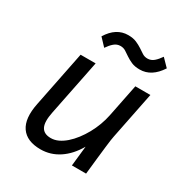

<svg xmlns="http://www.w3.org/2000/svg" viewBox="-174 -810 888 939"><g transform="rotate(30 270.5 -340.5)"><path d="M466.8 -225.1Q464.8 -215.8 462.6 -200.7Q460.4 -185.5 457.5 -159.9Q454.6 -134.3 450.2 -95.5Q445.8 -56.6 439.9 0H359.9L372.1 -112.8Q338.4 -54.2 290.8 -22.7Q243.2 8.8 187 8.8Q109.4 8.8 76.9 -38.1Q44.4 -85 63 -175.8L126 -490.2H210.9L147.9 -176.8Q135.7 -117.7 149.7 -90.8Q163.6 -64 203.1 -64Q224.1 -64 244.9 -73.7Q265.6 -83.5 285.4 -100.8Q305.2 -118.2 323 -141.4Q340.8 -164.6 355.7 -191.4Q370.6 -218.3 381.3 -247.3Q392.1 -276.4 397.9 -305.2L435.1 -490.2H520ZM169.4 -619.1Q212.9 -689.9 280.3 -689.9Q308.6 -689.9 327.6 -681.6Q346.7 -673.3 361.3 -663.6Q376 -653.8 388.7 -645.5Q401.4 -637.2 418 -637.2Q438 -637.2 453.6 -650.6Q469.2 -664.1 483.4 -685.1L524.4 -643.1Q478.5 -571.8 412.1 -571.8Q383.8 -571.8 365 -580.1Q346.2 -588.4 331.5 -598.4Q316.9 -608.4 304 -616.7Q291 -625 274.4 -625Q254.4 -625 238.8 -611.6Q223.1 -598.1 209 -577.1ZM-8.8 -490.2Z"/></g></svg>

Font: Code New Roman
Style: Italic
Weight: 400
Italic angle: -11°
Monospace: yes
Designer: Sam Radian
Foundry: Code New Roman
Version: Version 1.508 October 19, 2014